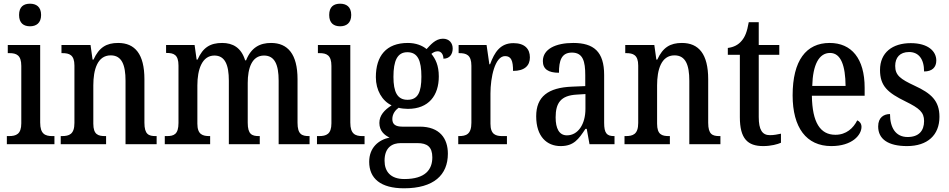

<svg xmlns="http://www.w3.org/2000/svg" viewBox="-20 -779 5127 1037"><path d="M142 -637C175 -637 202 -654 202 -698C202 -743 175 -759 142 -759C108 -759 83 -743 83 -698C83 -654 108 -637 142 -637ZM17 0H274V-44H263C224 -44 197 -55 197 -117V-536H22V-492H31C69 -492 95 -481 95 -423V-113C95 -54 67 -44 28 -44H17Z M308 0H553V-44H548C510 -44 484 -52 484 -111V-318C484 -402 506 -480 578 -480C638 -480 658 -428 658 -343V0H826V-44H821C783 -44 760 -53 760 -116V-351C760 -487 709 -547 618 -547C555 -547 515 -523 485 -457H480L469 -536H312V-492H317C354 -492 382 -483 382 -425V-115C382 -53 353 -44 314 -44H308Z M870 0H1115V-44H1112C1075 -44 1046 -52 1046 -111V-318C1046 -403 1071 -479 1138 -479C1195 -479 1216 -429 1216 -343V0H1383V-44H1379C1341 -44 1318 -53 1318 -116V-331C1318 -410 1340 -479 1406 -479C1464 -479 1485 -429 1485 -343V0H1652V-44H1649C1611 -44 1587 -53 1587 -116V-351C1587 -487 1534 -547 1444 -547C1384 -547 1337 -523 1309 -453H1304C1283 -522 1237 -547 1180 -547C1116 -547 1076 -523 1047 -457H1042L1031 -536H877V-493H880C918 -493 944 -484 944 -425V-115C944 -53 919 -44 881 -44H870Z M1817 -637C1850 -637 1877 -654 1877 -698C1877 -743 1850 -759 1817 -759C1783 -759 1758 -743 1758 -698C1758 -654 1783 -637 1817 -637ZM1692 0H1949V-44H1938C1899 -44 1872 -55 1872 -117V-536H1697V-492H1706C1744 -492 1770 -481 1770 -423V-113C1770 -54 1742 -44 1703 -44H1692Z M2162 238C2323 238 2399 166 2399 51C2399 -31 2355 -95 2247 -95H2153C2117 -95 2099 -107 2099 -136C2099 -164 2116 -185 2133 -197C2145 -193 2169 -191 2183 -191C2296 -191 2350 -264 2350 -366C2350 -426 2332 -461 2310 -488C2320 -496 2330 -502 2345 -502C2363 -502 2375 -484 2375 -462C2410 -462 2425 -488 2425 -517C2425 -546 2407 -570 2372 -570C2331 -570 2303 -534 2284 -514C2261 -533 2226 -547 2183 -547C2066 -547 2010 -477 2010 -362C2010 -292 2044 -234 2095 -210C2056 -185 2029 -156 2029 -115C2029 -71 2058 -48 2084 -36C2025 -24 1974 18 1974 95C1974 185 2036 238 2162 238ZM2181 -240C2126 -240 2105 -282 2105 -364C2105 -451 2126 -497 2180 -497C2236 -497 2256 -453 2256 -365C2256 -281 2237 -240 2181 -240ZM2164 188C2089 188 2057 147 2057 89C2057 14 2102 -6 2144 -6H2235C2287 -6 2315 14 2315 71C2315 137 2277 188 2164 188Z M2455 0H2718V-44H2694C2658 -44 2629 -52 2629 -111V-274C2629 -361 2653 -476 2708 -476C2741 -476 2751 -451 2751 -396C2813 -396 2842 -424 2842 -469C2842 -515 2814 -546 2753 -546C2682 -546 2651 -497 2627 -432H2623L2608 -536H2457V-492H2460C2498 -492 2526 -483 2526 -424V-116C2526 -53 2497 -44 2458 -44H2455Z M3008 10C3079 10 3105 -27 3142 -83H3149L3164 0H3299V-44H3296C3257 -44 3243 -60 3243 -116V-374C3243 -500 3187 -547 3076 -547C2981 -547 2912 -514 2912 -449C2912 -406 2941 -386 2999 -386C2999 -451 3012 -495 3069 -495C3129 -495 3141 -447 3141 -373V-314L3070 -311C2940 -306 2876 -257 2876 -151C2876 -41 2934 10 3008 10ZM3042 -48C3000 -48 2981 -85 2981 -145C2981 -223 3009 -263 3094 -268L3142 -271V-191C3142 -108 3102 -48 3042 -48Z M3353 0H3598V-44H3593C3555 -44 3529 -52 3529 -111V-318C3529 -402 3551 -480 3623 -480C3683 -480 3703 -428 3703 -343V0H3871V-44H3866C3828 -44 3805 -53 3805 -116V-351C3805 -487 3754 -547 3663 -547C3600 -547 3560 -523 3530 -457H3525L3514 -536H3357V-492H3362C3399 -492 3427 -483 3427 -425V-115C3427 -53 3398 -44 3359 -44H3353Z M4102 10C4145 10 4180 0 4198 -8V-57C4179 -53 4161 -49 4138 -49C4097 -49 4078 -78 4078 -147V-483H4189V-536H4078V-659H4024C4015 -607 4004 -580 3986 -559C3968 -537 3943 -524 3911 -520V-483H3976V-146C3976 -30 4018 10 4102 10Z M4470 10C4583 10 4633 -50 4633 -94C4633 -112 4622 -124 4610 -129C4589 -87 4551 -51 4492 -51C4411 -51 4367 -116 4365 -262H4650V-305C4650 -463 4579 -547 4461 -547C4334 -547 4261 -452 4261 -264C4261 -90 4335 10 4470 10ZM4547 -315H4367C4370 -429 4403 -493 4463 -493C4523 -493 4546 -422 4547 -315Z M4879 10C4989 10 5054 -49 5054 -148C5054 -235 5009 -275 4920 -316C4843 -352 4815 -372 4815 -423C4815 -468 4840 -498 4890 -498C4941 -498 4971 -461 4971 -393C5014 -393 5037 -415 5037 -452C5037 -502 4993 -546 4899 -546C4800 -546 4733 -495 4733 -401C4733 -314 4775 -278 4871 -231C4946 -194 4971 -173 4971 -125C4971 -72 4942 -39 4882 -39C4817 -39 4787 -90 4787 -163C4755 -163 4723 -146 4723 -96C4723 -27 4778 10 4879 10Z"/></svg>

Font: Noto Serif Condensed Medium
Style: Regular
Weight: 500
Width: 3
Designer: Monotype Design Team
Foundry: Monotype Imaging Inc.
Version: Version 2.015